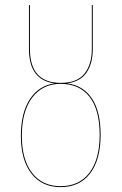

<svg xmlns="http://www.w3.org/2000/svg" viewBox="-20 -748 492 777"><path d="M252 -410.6Q317.4 -401.9 352.3 -349.1Q387.2 -296.4 387.2 -202.1Q387.2 -101.6 344.7 -46.1Q302.2 9.3 225.1 9.3Q149.9 9.3 107.2 -45.4Q64.5 -100.1 64.5 -198.2Q64.5 -291 100.6 -346.2Q136.7 -401.4 200.2 -410.6Q97.2 -424.3 97.2 -549.8V-727.5H101.1V-549.8Q101.1 -412.6 226.1 -412.6Q292 -412.6 321.8 -450Q351.6 -487.3 351.6 -549.8V-727.5H355.5V-549.8Q355.5 -492.2 330.8 -455.1Q306.2 -418 252 -410.6ZM225.1 5.4Q300.3 5.4 341.8 -48.8Q383.3 -103 383.3 -202.1Q383.3 -303.7 342.3 -356.2Q301.3 -408.7 225.1 -408.7Q152.8 -408.7 110.6 -353.3Q68.4 -297.9 68.4 -198.2Q68.4 -102.1 109.9 -48.3Q151.4 5.4 225.1 5.4Z"/></svg>

Font: Fira Sans Compressed Four
Style: Regular
Weight: 100
Width: 1
Designer: Carrois Corporate & Edenspiekermann AG
Foundry: Carrois Corporate GbR & Edenspiekermann AG
Version: Version 4.203;PS 004.203;hotconv 1.0.88;makeotf.lib2.5.64775